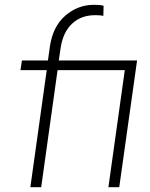

<svg xmlns="http://www.w3.org/2000/svg" viewBox="-20 -777 622 797"><path d="M106 0 174 -486H65L71 -526H179L187 -583Q199 -667 251 -712Q303 -757 370 -757Q398 -757 410 -753L409 -711Q401 -713 391.5 -713.5Q382 -714 375 -714Q317 -714 279.5 -679Q242 -644 232 -580L224 -526H549L475 0H430L498 -486H219L151 0Z"/></svg>

Font: Plus Jakarta Sans ExtraLight
Style: Italic
Weight: 200
Italic angle: -8°
Designer: Gumpita Rahayu
Foundry: Tokotype
Version: Version 2.071; ttfautohint (v1.8.4.7-5d5b);gftools[0.9.29]